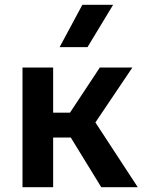

<svg xmlns="http://www.w3.org/2000/svg" viewBox="-20 -782 613 802"><path d="M403 0 241 -264 397 -500H533L378.5 -270.5L555.5 0ZM74 0V-500H202V-311.5H353V-207.5H202V0ZM229 -585 324 -762H452.5L345.5 -585Z"/></svg>

Font: Geologica Roman Medium
Style: Regular
Weight: 500
Designer: Sindre Bremnes, Frode Helland
Foundry: Monokrom Skriftforlag AS
Version: Version 1.010;gftools[0.9.28]